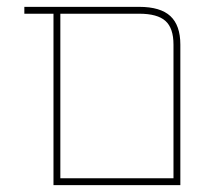

<svg xmlns="http://www.w3.org/2000/svg" viewBox="-20 -540 622 560"><path d="M506 -410V0H156H136V-500H51V-520H386Q448 -520 477 -493Q506 -466 506 -410ZM156 -20H486V-410Q486 -458 462.5 -479Q439 -500 386 -500H156Z"/></svg>

Font: M PLUS 1p Thin
Style: Regular
Weight: 250
Version: Version 1.062